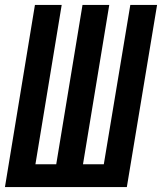

<svg xmlns="http://www.w3.org/2000/svg" viewBox="-22 -755 654 775"><path d="M-2 0 119 -735H227L121 -92H205L311 -735H419L313 -92H397L504 -735H612L490 0Z"/></svg>

Font: Iosevka Curly SmBdEx
Style: Italic
Weight: 600
Width: 7
Italic angle: -9°
Monospace: yes
Designer: Belleve Invis
Foundry: Belleve Invis
Version: Version 11.1.0; ttfautohint (v1.8.3)